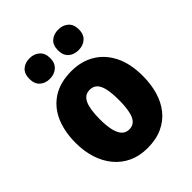

<svg xmlns="http://www.w3.org/2000/svg" viewBox="-218 -885 1014 1014"><g transform="rotate(-45 288.5 -378.5)"><path d="M538.6 -277.8Q538.6 -216.8 523.4 -164.3Q508.3 -111.8 477.1 -72.8Q445.8 -33.7 398.4 -12Q351.1 9.8 287.1 9.8Q227.5 9.8 181.4 -11.7Q135.3 -33.2 103 -72Q70.8 -110.8 54 -163.3Q37.1 -215.8 37.1 -277.8Q37.1 -363.8 65.4 -427.7Q93.8 -491.7 149.9 -527.3Q206.1 -563 289.6 -563Q362.8 -563 418.9 -529.8Q475.1 -496.6 506.8 -433.1Q538.6 -369.6 538.6 -277.8ZM215.8 -276.9Q215.8 -228.5 223.4 -195.6Q231 -162.6 246.8 -145.5Q262.7 -128.4 288.6 -128.4Q314.9 -128.4 330.3 -145.3Q345.7 -162.1 352.5 -195.6Q359.4 -229 359.4 -277.8Q359.4 -327.1 352.5 -359.6Q345.7 -392.1 330.1 -408.4Q314.5 -424.8 288.1 -424.8Q250 -424.8 232.9 -388.2Q215.8 -351.6 215.8 -276.9ZM103.5 -689.9Q103.5 -728.5 125.2 -747.8Q147 -767.1 180.7 -767.1Q214.4 -767.1 236.8 -747.3Q259.3 -727.5 259.3 -689.9Q259.3 -653.8 236.8 -633.8Q214.4 -613.8 180.7 -613.8Q147 -613.8 125.2 -633.3Q103.5 -652.8 103.5 -689.9ZM316.9 -689.9Q316.9 -728.5 338.9 -747.8Q360.8 -767.1 395 -767.1Q429.7 -767.1 451.7 -747.3Q473.6 -727.5 473.6 -689.9Q473.6 -653.8 451.7 -633.8Q429.7 -613.8 395 -613.8Q360.4 -613.8 338.6 -633.5Q316.9 -653.3 316.9 -689.9Z"/></g></svg>

Font: Open Sans SemiCondensed ExtraBold
Style: Regular
Weight: 800
Width: 4
Designer: Monotype Design Team
Foundry: Monotype Imaging Inc.
Version: Version 3.000